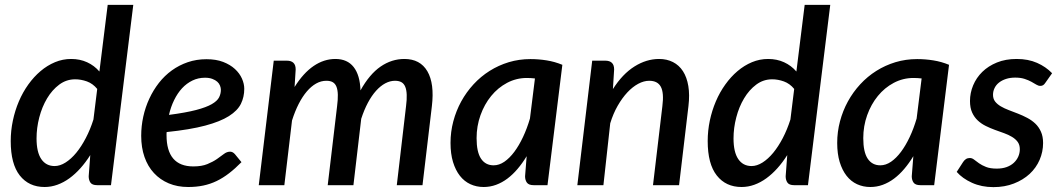

<svg xmlns="http://www.w3.org/2000/svg" viewBox="-20 -760 4354 788"><path d="M379 -395Q361 -417 336.8 -425.8Q312.5 -434.5 288.5 -434.5Q252.5 -434.5 223.2 -412.8Q194 -391 173.2 -356.2Q152.5 -321.5 141.2 -278.2Q130 -235 130 -192Q130 -135.5 149.5 -107Q169 -78.5 204 -78.5Q226 -78.5 249 -93Q272 -107.5 293 -133Q314 -158.5 332.2 -193.5Q350.5 -228.5 363.5 -269.5ZM527 -740 435.5 0H379Q358.5 0 351.2 -10.5Q344 -21 344 -36.5L350.5 -123.5Q331.5 -93.5 310 -69.5Q288.5 -45.5 264.8 -28.2Q241 -11 215.5 -1.8Q190 7.5 163 7.5Q98.5 7.5 61.2 -39.8Q24 -87 24 -181Q24 -223.5 32.8 -265Q41.5 -306.5 57.5 -344Q73.5 -381.5 96.2 -413.2Q119 -445 146.5 -468.2Q174 -491.5 205.8 -504.8Q237.5 -518 272 -518Q308 -518 337.5 -504.5Q367 -491 388 -466.5L422 -740Z M821.5 -441Q793.5 -441 769.8 -429.5Q746 -418 727.2 -397.8Q708.5 -377.5 694.8 -349.5Q681 -321.5 673.5 -288.5Q742.5 -297.5 784.5 -308.5Q826.5 -319.5 849 -332.5Q871.5 -345.5 879 -360.2Q886.5 -375 886.5 -391.5Q886.5 -399.5 883 -408.5Q879.5 -417.5 871.8 -424.5Q864 -431.5 851.5 -436.2Q839 -441 821.5 -441ZM971 -94.5Q945 -68 920 -48.8Q895 -29.5 869 -17Q843 -4.5 814.5 1.5Q786 7.5 752.5 7.5Q708 7.5 672.5 -7.5Q637 -22.5 611.8 -49.8Q586.5 -77 573 -115.8Q559.5 -154.5 559.5 -202.5Q559.5 -242.5 568 -281.2Q576.5 -320 592.8 -355Q609 -390 632.2 -419.8Q655.5 -449.5 685.2 -471Q715 -492.5 750.8 -504.8Q786.5 -517 827.5 -517Q867 -517 896 -505.8Q925 -494.5 944.2 -476.8Q963.5 -459 973 -437.5Q982.5 -416 982.5 -395.5Q982.5 -362 968.8 -334Q955 -306 919.5 -283.5Q884 -261 822.2 -244.5Q760.5 -228 664 -218Q663.5 -215 663.5 -211.8Q663.5 -208.5 663.5 -205Q663.5 -141.5 691 -109.2Q718.5 -77 773.5 -77Q808 -77 831 -86.5Q854 -96 870.2 -107.2Q886.5 -118.5 898.8 -128Q911 -137.5 924.5 -137.5Q935 -137.5 944 -127.5Z M1042 0 1103.5 -511H1157.5Q1175 -511 1184.2 -502.2Q1193.5 -493.5 1193.5 -475L1189 -403Q1225 -460.5 1267.2 -489.2Q1309.5 -518 1356.5 -518Q1405.5 -518 1431.5 -484.8Q1457.5 -451.5 1459.5 -389Q1496.5 -455.5 1542 -486.8Q1587.5 -518 1639.5 -518Q1704.5 -518 1734 -467.5Q1763.5 -417 1752.5 -324.5L1714 0H1608.5L1646.5 -324.5Q1650 -351.5 1649.2 -371.2Q1648.5 -391 1643.2 -403.8Q1638 -416.5 1627.8 -422.5Q1617.5 -428.5 1601 -428.5Q1581 -428.5 1561.2 -418Q1541.5 -407.5 1523.5 -387.5Q1505.5 -367.5 1490 -338.5Q1474.5 -309.5 1462.5 -272.5L1430.5 0H1325L1363.5 -324.5Q1367 -351.5 1366.5 -371.2Q1366 -391 1361 -403.8Q1356 -416.5 1346 -422.5Q1336 -428.5 1319.5 -428.5Q1297.5 -428.5 1277.5 -417.2Q1257.5 -406 1239.5 -385Q1221.5 -364 1206 -333.8Q1190.5 -303.5 1178.5 -265.5L1147 0Z M2175.5 -438Q2167 -439 2158.8 -439.5Q2150.5 -440 2142 -440Q2099 -440 2061.2 -420Q2023.5 -400 1995.8 -366Q1968 -332 1952 -287.2Q1936 -242.5 1936 -193Q1936 -136 1954.2 -108.8Q1972.5 -81.5 2006 -81.5Q2028.5 -81.5 2050 -96.2Q2071.5 -111 2090.8 -136.8Q2110 -162.5 2126.5 -197.5Q2143 -232.5 2155 -273.5ZM2141.5 -119Q2124 -90 2104.2 -66.8Q2084.5 -43.5 2062.5 -27Q2040.5 -10.5 2016 -1.5Q1991.5 7.5 1965 7.5Q1935.5 7.5 1910.5 -4Q1885.5 -15.5 1867.5 -38.5Q1849.5 -61.5 1839.2 -95.2Q1829 -129 1829 -173.5Q1829 -219 1840.5 -262.2Q1852 -305.5 1873 -343.8Q1894 -382 1923.5 -414Q1953 -446 1989.5 -469Q2026 -492 2068.2 -504.8Q2110.5 -517.5 2157 -517.5Q2190.5 -517.5 2223.5 -512.2Q2256.5 -507 2288 -494L2227 0H2170.5Q2150 0 2142.5 -10.5Q2135 -21 2135 -36.5Z M2495.5 -394.5Q2535 -456.5 2584 -487.2Q2633 -518 2685 -518Q2717 -518 2742 -505.2Q2767 -492.5 2783 -467.8Q2799 -443 2805 -407Q2811 -371 2805.5 -324.5L2767 0H2660L2698.5 -324.5Q2705.5 -379 2692.2 -403.8Q2679 -428.5 2644.5 -428.5Q2622.5 -428.5 2599.2 -416Q2576 -403.5 2554.8 -380.8Q2533.5 -358 2515 -325.8Q2496.5 -293.5 2484.5 -254L2456.5 0H2349.5L2410.5 -511H2464.5Q2482 -511 2491.2 -502.2Q2500.5 -493.5 2500.5 -475Z M3239.5 -395Q3221.5 -417 3197.2 -425.8Q3173 -434.5 3149 -434.5Q3113 -434.5 3083.8 -412.8Q3054.5 -391 3033.8 -356.2Q3013 -321.5 3001.8 -278.2Q2990.5 -235 2990.5 -192Q2990.5 -135.5 3010 -107Q3029.5 -78.5 3064.5 -78.5Q3086.5 -78.5 3109.5 -93Q3132.5 -107.5 3153.5 -133Q3174.5 -158.5 3192.8 -193.5Q3211 -228.5 3224 -269.5ZM3387.5 -740 3296 0H3239.5Q3219 0 3211.8 -10.5Q3204.5 -21 3204.5 -36.5L3211 -123.5Q3192 -93.5 3170.5 -69.5Q3149 -45.5 3125.2 -28.2Q3101.5 -11 3076 -1.8Q3050.5 7.5 3023.5 7.5Q2959 7.5 2921.8 -39.8Q2884.5 -87 2884.5 -181Q2884.5 -223.5 2893.2 -265Q2902 -306.5 2918 -344Q2934 -381.5 2956.8 -413.2Q2979.5 -445 3007 -468.2Q3034.5 -491.5 3066.2 -504.8Q3098 -518 3132.5 -518Q3168.5 -518 3198 -504.5Q3227.5 -491 3248.5 -466.5L3282.5 -740Z M3762.5 -438Q3754 -439 3745.8 -439.5Q3737.5 -440 3729 -440Q3686 -440 3648.2 -420Q3610.5 -400 3582.8 -366Q3555 -332 3539 -287.2Q3523 -242.5 3523 -193Q3523 -136 3541.2 -108.8Q3559.5 -81.5 3593 -81.5Q3615.5 -81.5 3637 -96.2Q3658.5 -111 3677.8 -136.8Q3697 -162.5 3713.5 -197.5Q3730 -232.5 3742 -273.5ZM3728.5 -119Q3711 -90 3691.2 -66.8Q3671.5 -43.5 3649.5 -27Q3627.5 -10.5 3603 -1.5Q3578.5 7.5 3552 7.5Q3522.5 7.5 3497.5 -4Q3472.5 -15.5 3454.5 -38.5Q3436.5 -61.5 3426.2 -95.2Q3416 -129 3416 -173.5Q3416 -219 3427.5 -262.2Q3439 -305.5 3460 -343.8Q3481 -382 3510.5 -414Q3540 -446 3576.5 -469Q3613 -492 3655.2 -504.8Q3697.5 -517.5 3744 -517.5Q3777.5 -517.5 3810.5 -512.2Q3843.5 -507 3875 -494L3814 0H3757.5Q3737 0 3729.5 -10.5Q3722 -21 3722 -36.5Z M4270.5 -420.5Q4266 -413.5 4261.2 -410.5Q4256.5 -407.5 4249.5 -407.5Q4241.5 -407.5 4233 -412.8Q4224.5 -418 4212.8 -424.5Q4201 -431 4185 -436.2Q4169 -441.5 4146.5 -441.5Q4125.5 -441.5 4108.8 -436Q4092 -430.5 4080 -421Q4068 -411.5 4061.8 -398.5Q4055.5 -385.5 4055.5 -371Q4055.5 -354.5 4064.2 -343.2Q4073 -332 4087.5 -323.5Q4102 -315 4120.5 -308Q4139 -301 4158.2 -293.5Q4177.5 -286 4196 -276.2Q4214.5 -266.5 4229 -252.8Q4243.5 -239 4252.2 -219.5Q4261 -200 4261 -173Q4261 -137 4246.8 -104Q4232.5 -71 4205.8 -46.2Q4179 -21.5 4141.2 -6.8Q4103.5 8 4057 8Q4008.5 8 3969.2 -9.8Q3930 -27.5 3906.5 -54.5L3933 -95.5Q3938 -103 3944.5 -107.2Q3951 -111.5 3960.5 -111.5Q3969.5 -111.5 3978 -104.8Q3986.5 -98 3998.2 -89.8Q4010 -81.5 4027 -74.8Q4044 -68 4071 -68Q4093.5 -68 4111 -74.2Q4128.5 -80.5 4140.5 -91.5Q4152.5 -102.5 4159 -117Q4165.5 -131.5 4165.5 -147.5Q4165.5 -165.5 4156.8 -177.5Q4148 -189.5 4133.5 -198.2Q4119 -207 4100.8 -213.5Q4082.5 -220 4063.2 -227Q4044 -234 4025.8 -243Q4007.5 -252 3993 -265.5Q3978.5 -279 3969.8 -298.2Q3961 -317.5 3961 -345.5Q3961 -378.5 3974 -409.8Q3987 -441 4011.5 -465Q4036 -489 4071.5 -503.5Q4107 -518 4152.5 -518Q4200 -518 4236.2 -502Q4272.5 -486 4298 -459.5Z"/></svg>

Font: Lato SemiBold
Style: Italic
Weight: 600
Italic angle: -7°
Designer: Lukasz Dziedzic with Adam Twardoch and Botio Nikoltchev
Foundry: tyPoland Lukasz Dziedzic
Version: Version 2.015; 2015-08-06; http://www.latofonts.com/